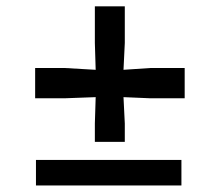

<svg xmlns="http://www.w3.org/2000/svg" viewBox="-20 -570 676 590"><path d="M271.5 -134V-190.5L274 -271.5L179 -268H88V-361H179L274 -355.5L271.5 -438V-550.5H363.5V-438L359.5 -355.5L441.5 -361H547.5V-268H441.5L359.5 -271.5L363.5 -190.5V-134ZM90.5 0V-78.5H537.5V0Z"/></svg>

Font: Merriweather 36pt ExtraBold
Style: Regular
Weight: 800
Designer: Eben Sorkin
Foundry: Eben Sorkin
Version: Version 2.100